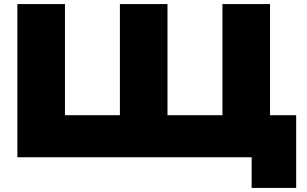

<svg xmlns="http://www.w3.org/2000/svg" viewBox="-20 -770 1501 940"><path d="M1302 -750V-105L1199 -206H1430V150H1212V-95L1317 0H65V-750H298V-105L195 -206H670L567 -105V-750H800V-105L697 -206H1172L1069 -105V-750Z"/></svg>

Font: Unbounded ExtraBold
Style: Regular
Weight: 800
Designer: Luke Prowse, Jean-Baptiste Morizot, Fátima Lázaro, Florian Runge
Foundry: NaN
Version: Version 1.701;gftools[0.9.28.dev5+ged2979d]